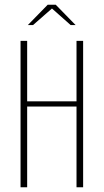

<svg xmlns="http://www.w3.org/2000/svg" viewBox="-20 -793 439 813"><path d="M67 -620H95V-364H304V-620H332V0H304V-342H95V0H67ZM98 -687 182 -773H216L300 -687H279L200 -757L120 -687Z"/></svg>

Font: Smooch Sans ExtraLight
Style: Regular
Weight: 200
Designer: Robert E. Leuschke
Foundry: Robert E. Leuschke
Version: Version 1.010; ttfautohint (v1.8.3)